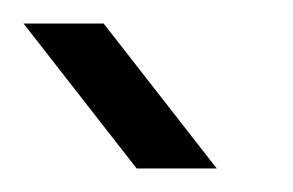

<svg xmlns="http://www.w3.org/2000/svg" viewBox="-24 -900 249 163"><path d="M92 -757 -4 -880H64L160 -757Z"/></svg>

Font: MuseoModerno Light
Style: Regular
Weight: 300
Designer: Pablo Cosgaya, Héctor Gatti, Marcela Romero, and the Authors of The MuseoModerno Project.
Foundry: Omnibus-Type Team
Version: Version 1.001